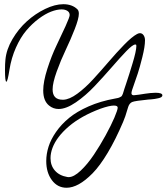

<svg xmlns="http://www.w3.org/2000/svg" viewBox="-20 -758 781 900"><path d="M295.9 71.8Q297.9 72.3 301.8 72.3Q326.2 72.3 358.4 41.7Q390.6 11.2 420.2 -33Q449.7 -77.1 475.3 -124Q501 -170.9 516.4 -207Q531.7 -243.2 531.7 -253.4Q531.7 -263.2 513.7 -263.2Q493.2 -263.2 451.2 -248.5Q359.9 -214.4 302.7 -165.5Q245.6 -116.7 226.1 -64.9Q216.8 -40 216.8 -16.6Q216.8 18.1 237.5 41.7Q258.3 65.4 295.9 71.8ZM343.3 -713.9Q349.6 -707.5 349.6 -693.8Q349.6 -670.9 330.3 -621.6Q311 -572.3 288.1 -524.2Q265.1 -476.1 245.8 -422.6Q226.6 -369.1 226.6 -338.9Q226.6 -290.5 273.9 -290.5H276.9Q305.2 -291.5 342.3 -318.6Q379.4 -345.7 416.7 -386.5Q454.1 -427.2 490 -469.2Q525.9 -511.2 562 -548.3Q598.1 -585.4 622.6 -598.6Q630.4 -602.5 635.7 -602.5Q646.5 -602.5 653.1 -592.8Q659.7 -583 659.7 -569.3Q659.7 -540 647.2 -490.2Q634.8 -440.4 625.7 -413.1Q616.7 -385.7 599.1 -335.9Q596.2 -326.2 596.2 -321.3Q596.2 -311.5 607.4 -311.5L629.4 -314Q630.9 -314 640.9 -315.7Q650.9 -317.4 660.9 -318.8Q670.9 -320.3 684.8 -321.8Q698.7 -323.2 709 -323.2Q741.2 -323.2 741.2 -311Q741.2 -306.2 736.1 -302.7Q731 -299.3 721.7 -297.4Q712.4 -295.4 705.1 -294.2Q697.8 -293 688 -292.2Q678.2 -291.5 676.8 -291.5H676.3Q612.3 -285.2 599.6 -279.8Q586.9 -274.4 581.1 -257.3Q580.1 -253.4 576.7 -243.2Q567.9 -211.4 557.1 -186.5Q522 -104 485.1 -42.2Q448.2 19.5 414.1 54.2Q379.9 88.9 349.6 105.5Q319.3 122.1 292 122.1Q249.5 122.1 223.1 86.4Q196.8 50.8 196.8 -2.9Q196.8 -36.1 207.5 -70.3Q218.3 -104.5 242.9 -139.9Q267.6 -175.3 303.7 -205.1Q339.8 -234.9 395.3 -259.3Q450.7 -283.7 518.6 -295.9Q526.9 -297.4 532.2 -298.6Q537.6 -299.8 542 -302.2Q546.4 -304.7 548.3 -305.7Q550.3 -306.6 552.7 -311.5Q555.2 -316.4 555.9 -318.4Q556.6 -320.3 559.1 -328.6Q561.5 -336.9 563 -341.3Q563.5 -343.3 571.3 -366Q579.1 -388.7 585.9 -410.9Q592.8 -433.1 601.1 -460.2Q609.4 -487.3 614.3 -509Q619.1 -530.8 619.1 -541Q619.1 -547.9 617.7 -548.8Q616.7 -549.3 613.8 -549.3Q602.1 -549.3 572 -518.1Q542 -486.8 503.7 -442.6Q465.3 -398.4 423.3 -354Q381.3 -309.6 335.7 -278.3Q290 -247.1 254.9 -247.1Q229.5 -247.1 210 -263.2Q182.6 -285.2 182.6 -334Q182.6 -375 201.9 -435.3Q221.2 -495.6 244.6 -544.4Q268.1 -593.3 287.4 -635.7Q306.6 -678.2 306.6 -687.5Q306.6 -700.2 295.9 -707Q285.2 -713.9 268.6 -713.9Q246.6 -713.9 219.2 -703.4Q191.9 -692.9 161.1 -669.9Q130.4 -647 103.3 -615Q76.2 -583 54.7 -534.9Q33.2 -486.8 24.4 -431.6Q15.6 -375 9.8 -375Q3.4 -375 3.4 -429.7Q3.4 -460 5.4 -478Q9.8 -525.9 38.3 -574.5Q66.9 -623 106.2 -658.4Q145.5 -693.8 191.7 -716.1Q237.8 -738.3 276.9 -738.3Q318.8 -738.3 343.3 -713.9Z"/></svg>

Font: Sintesa 2
Style: 2
Weight: 400
Version: Version 001.000